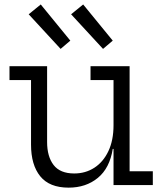

<svg xmlns="http://www.w3.org/2000/svg" viewBox="-20 -829 732 860"><path d="M488.5 -470.5H385.5V-532.5H560.5V-62H664.5V0H488.5ZM191 -532.5V-193Q191 -127.5 220.2 -89.8Q249.5 -52 312.5 -52Q363 -52 402.8 -77.8Q442.5 -103.5 465.5 -152Q488.5 -200.5 488.5 -268.5L506 -162H485Q471.5 -76 418.2 -32.2Q365 11.5 287.5 11.5Q201.5 11.5 160.2 -39.5Q119 -90.5 119 -181V-470.5H22.5V-532.5ZM352.5 -809 298.5 -765 441.5 -610 485 -647ZM162.5 -809 108.5 -765 251.5 -610 295 -647Z"/></svg>

Font: Hepta Slab
Style: Regular
Weight: 400
Designer: Michael LaGattuta
Foundry: Michael LaGattuta
Version: Version 1.100